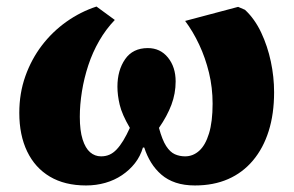

<svg xmlns="http://www.w3.org/2000/svg" viewBox="-20 -551 900 587"><path d="M243 16Q178 16 132.5 -11Q87 -38 63 -88Q39 -138 39 -206Q39 -266 57.5 -318Q76 -370 108 -412Q140 -454 183 -484.5Q226 -515 275 -531L331 -490Q304 -462 283.5 -426.5Q263 -391 250 -351.5Q237 -312 230.5 -271.5Q224 -231 224 -194Q224 -152 232.5 -125Q241 -98 255.5 -85.5Q270 -73 289 -73Q303 -73 314.5 -78Q326 -83 336.5 -94Q347 -105 357 -121.5Q367 -138 377 -160Q353 -201 346 -230.5Q339 -260 339 -286Q339 -336 362.5 -370Q386 -404 432 -404Q470 -404 493.5 -375Q517 -346 517 -302Q517 -265 504 -230.5Q491 -196 466 -160Q476 -123 488 -104.5Q500 -86 514.5 -79.5Q529 -73 546 -73Q570 -73 589 -90Q608 -107 619 -143Q630 -179 630 -234Q630 -283 619 -328.5Q608 -374 589 -414.5Q570 -455 546 -487L708 -530L729 -521Q759 -493 778.5 -451.5Q798 -410 808 -363Q818 -316 818 -269Q818 -203 801.5 -150.5Q785 -98 753.5 -60.5Q722 -23 677.5 -3.5Q633 16 576 16Q543 16 517.5 7.5Q492 -1 473.5 -17Q455 -33 442 -54Q429 -75 421 -100H417Q409 -73 392.5 -52Q376 -31 353 -15.5Q330 0 302 8Q274 16 243 16Z"/></svg>

Font: Literata 18pt ExtraBold
Style: Italic
Weight: 800
Italic angle: -2°
Designer: Latin by Veronika Burian and Jose Scaglione. Greek by Irene Vlachou. Cyrillic by Vera Evstafieva
Foundry: TypeTogether
Version: Version 3.103;gftools[0.9.29]